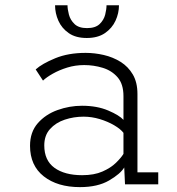

<svg xmlns="http://www.w3.org/2000/svg" viewBox="-20 -718 690 748"><path d="M291.5 11Q204 11 150.5 -31Q97 -73 97 -150Q97 -203.5 127.2 -238Q157.5 -272.5 204 -289.2Q250.5 -306 299.5 -306Q358 -306 401.5 -287.5Q445 -269 461 -251V-343.5Q461 -390.5 438.2 -416.8Q415.5 -443 380.2 -453.8Q345 -464.5 308 -464.5Q273.5 -464.5 242 -454.8Q210.5 -445 185.8 -431Q161 -417 147.5 -404L119 -447.5Q144 -470 195 -491Q246 -512 313.5 -512Q348.5 -512 384.2 -503.8Q420 -495.5 449.8 -477Q479.5 -458.5 497.5 -427.8Q515.5 -397 515.5 -352V-46.5H596.5V0H467L464 -65.5Q449 -40.5 404.8 -14.8Q360.5 11 291.5 11ZM300 -35.5Q347 -35.5 379.2 -49.8Q411.5 -64 431.5 -83.5Q451.5 -103 461 -118.5V-200.5Q449.5 -215.5 424.8 -230Q400 -244.5 368.8 -254Q337.5 -263.5 305.5 -263.5Q267.5 -263.5 232.2 -251.8Q197 -240 174.8 -215.2Q152.5 -190.5 152.5 -151.5Q152.5 -93 192.2 -64.2Q232 -35.5 300 -35.5ZM318 -570Q275 -570 247.8 -589Q220.5 -608 207.5 -637.2Q194.5 -666.5 194.5 -697.5H243Q243 -682 248.5 -661Q254 -640 270.5 -624.2Q287 -608.5 319 -608.5Q351.5 -608.5 368 -624.2Q384.5 -640 389.8 -661Q395 -682 395 -697.5H443.5Q443.5 -666.5 430 -637.2Q416.5 -608 388.8 -589Q361 -570 318 -570Z"/></svg>

Font: Trispace ExtraLight
Style: Regular
Weight: 200
Designer: Tyler Finck
Foundry: Etcetera Type Company
Version: Version 1.210; ttfautohint (v1.8.3)